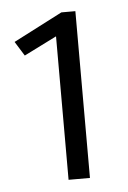

<svg xmlns="http://www.w3.org/2000/svg" viewBox="-40 -797 327 492"><g transform="rotate(-5 123.5 -550.5)"><path d="M172 -336V-765H136L10 -700L33 -663L117 -705V-336Z"/></g></svg>

Font: Catamaran Light
Style: Regular
Weight: 300
Designer: Pria Ravichandran
Version: Version 2.000